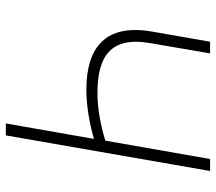

<svg xmlns="http://www.w3.org/2000/svg" viewBox="-61 -679 740 658"><g transform="rotate(-90 309.0 -350.0)"><path d="M331 -424C277 -424 217 -414 162 -398L215 -700H174L52 0H93L156 -359C212 -376 267 -386 319 -386C441 -386 515 -344 490 -204L455 0H495L530 -200C557 -359 475 -424 331 -424Z"/></g></svg>

Font: Fixel Text 20240404 ExtraLight
Style: Italic
Weight: 200
Width: 4
Italic angle: -10°
Designer: AlfaBravo + MacPaw
Foundry: Kyrylo Tkachov, Marchela Mozhyna, Serhii Makarenko, Maria Weinstein, Zakhar Kryvoshyya
Version: Version 1.211;Glyphs 3.2 (3225)